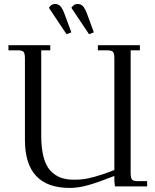

<svg xmlns="http://www.w3.org/2000/svg" viewBox="-20 -927 771 955"><path d="M22 -676.8V-702.1H230V-676.8H185.1V-252.9Q185.1 -189 197 -144.8Q209 -100.6 231.9 -76.9Q254.9 -53.2 282.7 -43.2Q310.5 -33.2 347.2 -33.2Q372.1 -33.2 392.6 -35.4Q413.1 -37.6 454.3 -48.8Q495.6 -60.1 548.8 -81.1V-637.2Q548.8 -662.1 541.7 -669.4Q534.7 -676.8 509.8 -676.8H466.8V-702.1H675.8V-676.8H629.9V-65.9Q629.9 -41 637 -33.4Q644 -25.9 668.9 -25.9H711.9V0H551.8L548.8 -25.9V-51.8Q468.3 -20 418.9 -6.1Q369.6 7.8 327.1 7.8Q104 7.8 104 -231V-637.2Q104 -662.1 96.9 -669.4Q89.8 -676.8 64.9 -676.8ZM223.1 -888.2Q235.4 -907.2 252.9 -907.2Q270 -907.2 280.3 -896.2Q290.5 -885.3 300.8 -857.9L335 -766.1L311 -756.8ZM335 -888.2Q347.2 -907.2 365.2 -907.2Q382.3 -907.2 392.6 -896.2Q402.8 -885.3 413.1 -857.9L446.8 -766.1L422.9 -756.8Z"/></svg>

Font: Dihjauti
Style: Regular
Weight: 400
Designer: T. Christopher White
Version: Version 3.0.0